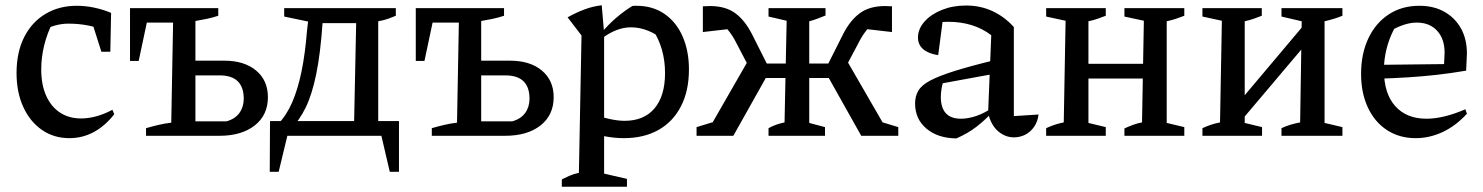

<svg xmlns="http://www.w3.org/2000/svg" viewBox="-20 -517 5647 731"><path d="M244 9Q185 9 139.5 -22.5Q94 -54 68.5 -110Q43 -166 43 -239Q43 -318 72 -375.5Q101 -433 153 -464Q205 -495 272 -495Q305 -495 338.5 -488Q372 -481 403 -468L389 -397Q321 -427 241 -427Q215 -427 190 -420Q165 -413 141 -400L182 -434Q160 -392 148.5 -345.5Q137 -299 137 -253Q137 -194 156 -152Q175 -110 209 -88Q243 -66 289 -66Q316 -66 346 -74Q376 -82 408 -99L415 -82Q343 9 244 9ZM366 -320 319 -468H403L400 -320Z M536 0V-29Q560 -36 583.5 -41.5Q607 -47 632 -50L639 -431H539L508 -285H475V-486H811V-457Q790 -450 768.5 -445.5Q747 -441 724 -437V-55H842Q875 -64 891.5 -87Q908 -110 908 -141Q908 -230 816 -230H683V-286H834Q910 -286 955 -248.5Q1000 -211 1000 -147Q1000 -79 950 -39.5Q900 0 815 0Z M1087 -25 1038 -44Q1071 -78 1092.5 -127.5Q1114 -177 1128 -245Q1142 -313 1149 -402L1153 -435L1062 -454V-486H1487V-457Q1473 -451 1457.5 -445.5Q1442 -440 1420 -436V-43H1328L1336 -429H1208Q1200 -313 1184 -235Q1168 -157 1144 -108Q1120 -59 1087 -25ZM1007 137 1008 -56H1499V137H1464L1432 0H1074L1041 137Z M1624 0V-29Q1648 -36 1671.5 -41.5Q1695 -47 1720 -50L1727 -431H1627L1596 -285H1563V-486H1899V-457Q1878 -450 1856.5 -445.5Q1835 -441 1812 -437V-55H1930Q1963 -64 1979.5 -87Q1996 -110 1996 -141Q1996 -230 1904 -230H1771V-286H1922Q1998 -286 2043 -248.5Q2088 -211 2088 -147Q2088 -79 2038 -39.5Q1988 0 1903 0Z M2355 9Q2321 9 2283 2Q2245 -5 2203 -18L2222 -87Q2265 -72 2298.5 -64.5Q2332 -57 2358 -57Q2432 -57 2472 -104.5Q2512 -152 2512 -239Q2512 -286 2500 -328Q2488 -370 2464 -406L2513 -360Q2449 -413 2382 -413Q2328 -413 2272 -371V-395Q2299 -426 2327 -450Q2355 -474 2387 -494Q2391 -495 2395.5 -495Q2400 -495 2403 -495Q2465 -495 2510 -464Q2555 -433 2579 -378Q2603 -323 2603 -253Q2603 -171 2572.5 -112Q2542 -53 2486.5 -22Q2431 9 2355 9ZM2119 194V166Q2133 159 2147.5 152.5Q2162 146 2184 141L2194 -382L2141 -451Q2173 -469 2205 -481Q2237 -493 2271 -497L2280 -391V144L2367 164V194Z M2906 0V-29Q2920 -37 2936 -42.5Q2952 -48 2967 -51L2975 -438L2906 -454V-486H3123V-458Q3105 -451 3091 -445.5Q3077 -440 3061 -436V-49L3121 -33V0ZM2632 0V-33L2701 -54L2680 -28L2835 -298L2909 -244L2772 0ZM2849 -228 2780 -360Q2768 -383 2752 -402.5Q2736 -422 2724 -431L2769 -408L2656 -395V-493Q2664 -493 2670.5 -493.5Q2677 -494 2683 -494Q2742 -494 2779 -467Q2816 -440 2843 -387L2915 -244ZM2861 -220V-275H3002V-220ZM3035 -220V-275H3171V-220ZM3259 0 3122 -244 3197 -299 3353 -29 3331 -54 3400 -33V0ZM3182 -228 3118 -244 3190 -387Q3217 -440 3254 -467Q3291 -494 3350 -494Q3356 -494 3362.5 -493.5Q3369 -493 3376 -493V-395L3263 -408L3308 -431Q3295 -422 3279.5 -402.5Q3264 -383 3252 -360Z M3840 6Q3808 6 3780.5 -17Q3753 -40 3742 -87L3754 -383Q3687 -434 3590 -434Q3571 -434 3553 -432Q3535 -430 3519 -426L3571 -452L3552 -307Q3514 -313 3494.5 -330Q3475 -347 3475 -374Q3475 -407 3500 -435Q3525 -463 3566.5 -479.5Q3608 -496 3658 -496Q3713 -496 3759 -474.5Q3805 -453 3840 -414V-75L3934 -81Q3931 -54 3917 -34Q3903 -14 3883 -4Q3863 6 3840 6ZM3621 10Q3550 9 3507 -27.5Q3464 -64 3464 -123Q3464 -151 3476.5 -172Q3489 -193 3522 -210.5Q3555 -228 3615.5 -247Q3676 -266 3771 -289V-237L3542 -195L3572 -209Q3567 -194 3564.5 -178Q3562 -162 3562 -148Q3562 -107 3581 -86Q3600 -65 3639 -65Q3666 -65 3697 -75.5Q3728 -86 3762 -109V-94Q3732 -61 3698.5 -35Q3665 -9 3621 10Z M4261 0V-28Q4276 -35 4293.5 -41.5Q4311 -48 4328 -51L4335 -438L4261 -454V-486H4489V-457Q4473 -451 4457 -445.5Q4441 -440 4422 -436V-49L4489 -33V0ZM3963 0V-29Q3978 -36 3994 -41.5Q4010 -47 4030 -51L4037 -438L3963 -454V-486H4190V-457Q4174 -451 4158.5 -445.5Q4143 -440 4124 -436V-49L4190 -33V0ZM4083 -218V-274H4378V-218Z M4678 -25 4674 -101 4979 -463V-381ZM4558 0V-29Q4573 -36 4589 -41.5Q4605 -47 4625 -51L4632 -438L4558 -454V-486H4784V-457Q4769 -451 4753 -445.5Q4737 -440 4719 -436V-49L4785 -33V0ZM4859 0V-29Q4876 -37 4894.5 -42.5Q4913 -48 4930 -51L4936 -436L4859 -454V-486H5091V-457Q5062 -445 5023 -436V-49L5091 -33V0Z M5370 9Q5308 9 5261 -21.5Q5214 -52 5188 -107.5Q5162 -163 5162 -236Q5162 -312 5189.5 -370.5Q5217 -429 5267 -462Q5317 -495 5384 -495Q5439 -495 5479.5 -472Q5520 -449 5542.5 -408.5Q5565 -368 5565 -313L5562 -248Q5503 -238 5449.5 -232Q5396 -226 5340 -222.5Q5284 -219 5216 -217L5217 -270L5478 -273L5480 -316Q5480 -369 5451.5 -400Q5423 -431 5374 -431Q5353 -431 5331 -424.5Q5309 -418 5288 -407Q5269 -371 5259 -331Q5249 -291 5249 -251Q5249 -161 5292 -113Q5335 -65 5411 -65Q5476 -65 5559 -101L5565 -84Q5523 -38 5473 -14.5Q5423 9 5370 9Z"/></svg>

Font: Piazzolla 24pt Medium
Style: Regular
Weight: 500
Designer: Juan Pablo del Peral
Foundry: Huerta Tipografica
Version: Version 2.005